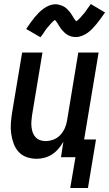

<svg xmlns="http://www.w3.org/2000/svg" viewBox="-20 -781 542 954"><path d="M329 153 355 0H283L295 -77Q285 -59 271 -42.5Q257 -26 239.5 -14.5Q222 -3 202 2.5Q182 8 163 8Q136 8 112 -0.5Q88 -9 72 -27Q56 -45 47.5 -68.5Q39 -92 35.5 -117.5Q32 -143 34 -169Q36 -195 40 -221L90 -520H191L139 -207Q137 -193 136 -178.5Q135 -164 136.5 -150Q138 -136 142.5 -123Q147 -110 156 -100Q165 -90 178 -85Q191 -80 206 -80Q225 -80 244.5 -87Q264 -94 278.5 -109Q293 -124 301.5 -143Q310 -162 313 -181L369 -520H470L398 -88H457L417 153ZM181 -596 110 -637Q122 -655 132.5 -669.5Q143 -684 153 -696Q163 -708 173 -718Q183 -728 196.5 -738Q210 -748 225.5 -754Q241 -760 256 -760Q261 -760 265.5 -759Q270 -758 274.5 -757Q279 -756 283 -754.5Q287 -753 292 -751Q297 -749 300.5 -746.5Q304 -744 307.5 -741.5Q311 -739 314 -735.5Q317 -732 320.5 -728.5Q324 -725 327 -721.5Q330 -718 332 -714.5Q334 -711 336.5 -707.5Q339 -704 341 -700.5Q343 -697 346 -692Q349 -687 352 -683Q355 -679 358 -676Q361 -673 361 -671Q360 -671 358.5 -671.5Q357 -672 356 -672H355L358 -675Q362 -677 365 -679.5Q368 -682 370.5 -684.5Q373 -687 375 -689Q377 -691 379 -693Q381 -695 382.5 -697Q384 -699 386 -701.5Q388 -704 390.5 -706.5Q393 -709 395 -711.5Q397 -714 399.5 -717Q402 -720 404.5 -723Q407 -726 409 -729.5Q411 -733 413.5 -736.5Q416 -740 419 -744Q422 -748 425 -752Q428 -756 431 -761L502 -719Q490 -702 479.5 -687.5Q469 -673 459 -661Q449 -649 439 -638.5Q429 -628 416 -618.5Q403 -609 387.5 -603Q372 -597 357 -597Q352 -597 347 -597.5Q342 -598 337.5 -599Q333 -600 329 -601.5Q325 -603 320 -605.5Q315 -608 311.5 -610.5Q308 -613 304.5 -615.5Q301 -618 298 -621.5Q295 -625 291.5 -628.5Q288 -632 285 -635.5Q282 -639 280 -642.5Q278 -646 275.5 -649.5Q273 -653 271 -656.5Q269 -660 266 -665Q263 -670 260 -673.5Q257 -677 254 -680.5Q251 -684 251 -685V-686Q252 -686 253.5 -685.5Q255 -685 256 -685H257L254 -683Q250 -680 247 -677.5Q244 -675 241 -672Q238 -669 236.5 -667.5Q235 -666 233 -664Q231 -662 229.5 -660Q228 -658 226 -655.5Q224 -653 221.5 -650.5Q219 -648 217 -645.5Q215 -643 212.5 -640Q210 -637 207.5 -633.5Q205 -630 203 -627Q201 -624 198.5 -620Q196 -616 193.5 -612.5Q191 -609 187.5 -604.5Q184 -600 181 -596Z"/></svg>

Font: Iosevka Semibold
Style: Italic
Weight: 600
Italic angle: -9°
Monospace: yes
Designer: Belleve Invis
Foundry: Belleve Invis
Version: Version 32.5.0; ttfautohint (v1.8.4)